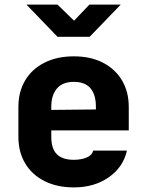

<svg xmlns="http://www.w3.org/2000/svg" viewBox="-20 -805 640 835"><path d="M301 10Q228 10 173.5 -17.5Q119 -45 89.5 -94.5Q60 -144 60 -210V-340Q60 -406 89.5 -455.5Q119 -505 173.5 -532.5Q228 -560 301 -560Q374 -560 427.5 -532.5Q481 -505 510.5 -455.5Q540 -406 540 -340V-238H203V-210Q203 -158 227.5 -134Q252 -110 301 -110Q333 -110 357 -120Q381 -130 385 -150H532Q516 -78 453 -34Q390 10 301 10ZM203 -340V-327L397 -329V-342Q397 -393 373.5 -421Q350 -449 301 -449Q252 -449 227.5 -420Q203 -391 203 -340ZM230 -645 95 -785H230L302 -715L369 -785H505L370 -645Z"/></svg>

Font: JetBrains Mono NL ExtraBold
Style: Regular
Weight: 800
Designer: Philipp Nurullin, Konstantin Bulenkov
Foundry: JetBrains
Version: Version 2.304; ttfautohint (v1.8.4.7-5d5b)